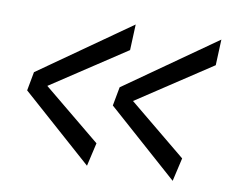

<svg xmlns="http://www.w3.org/2000/svg" viewBox="-65 -624 847 704"><g transform="rotate(10 359.0 -272.5)"><path d="M300 -2 36 -236 49 -306 386 -543 382 -447 106 -265 320 -89ZM619 -2 355 -236 368 -306 705 -543 701 -447 425 -265 639 -89Z"/></g></svg>

Font: Georama ExtraExtended
Style: Italic
Weight: 400
Width: 8
Italic angle: -9°
Designer: Jean-Baptiste Levee
Foundry: Production Type
Version: Version 1.000